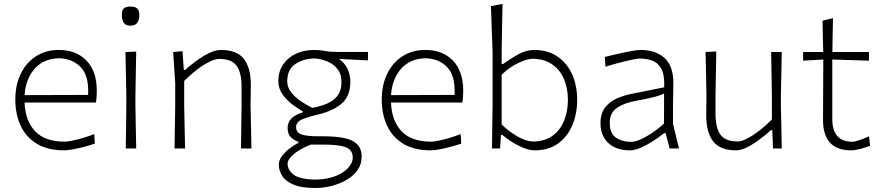

<svg xmlns="http://www.w3.org/2000/svg" viewBox="-20 -761 4512 984"><path d="M309.5 9.5Q224.5 9.5 168.8 -24.2Q113 -58 85.8 -116.8Q58.5 -175.5 58.5 -251Q58.5 -325 86 -382.2Q113.5 -439.5 163.8 -472.2Q214 -505 281.5 -505Q371 -505 423.5 -450.2Q476 -395.5 476 -296.5Q476 -261 472 -235.5H106Q109 -143 159.5 -89Q210 -35 312 -35Q324 -35 349.5 -40Q375 -45 405.2 -54Q435.5 -63 463 -74L466 -25Q443 -17 413 -9Q383 -1 355 4.2Q327 9.5 309.5 9.5ZM282.5 -462.5Q203 -460.5 157.2 -408.2Q111.5 -356 106 -273.5L431.5 -274.5Q431.5 -280 431.8 -285.2Q432 -290.5 432 -295.5Q432 -380 390.5 -420.2Q349 -460.5 282.5 -462.5Z M624.5 0Q625.5 -56 626.2 -107.8Q627 -159.5 627.5 -220.5V-270.5Q626.5 -333 625.2 -386Q624 -439 623 -494.5L678 -496.5Q677 -440 676 -386.8Q675 -333.5 674 -270.5V-220.5Q675 -159.5 676 -107.8Q677 -56 678 0ZM648.5 -629.5Q625.5 -629.5 615 -643Q604.5 -656.5 604.5 -687Q604.5 -709 615 -718.2Q625.5 -727.5 649.5 -727.5Q673 -727.5 683.5 -717.2Q694 -707 694 -683.5Q694 -629.5 648.5 -629.5Z M874.5 0Q875.5 -56 876.2 -107.8Q877 -159.5 878 -220.5V-335.5Q875.5 -374.5 872.8 -414.5Q870 -454.5 867.5 -494.5L915.5 -498.5L922 -402.5H928.5Q950 -422 982 -446Q1014 -470 1048.5 -487.5Q1083 -505 1112 -505Q1194.5 -505 1230 -459Q1265.5 -413 1265.5 -327.5Q1265.5 -295 1264.8 -267.8Q1264 -240.5 1264 -220.5Q1265.5 -159.5 1266.5 -107.8Q1267.5 -56 1268.5 0H1215Q1216 -56 1216.5 -107.5Q1217 -159 1218 -219V-318.5Q1218 -388 1193 -423.5Q1168 -459 1102.5 -459Q1082.5 -459 1052.8 -444.2Q1023 -429.5 989.5 -404Q956 -378.5 924 -346V-219Q925 -159 926.2 -107.5Q927.5 -56 928.5 0Z M1596 202.5Q1523 202.5 1482.5 184.5Q1442 166.5 1425.5 139.2Q1409 112 1409 84Q1409 60 1425.2 38.5Q1441.5 17 1464.8 -0.5Q1488 -18 1509.5 -29V-34.5Q1493 -39 1473.5 -55Q1454 -71 1454 -105Q1454 -162 1531.5 -185V-190.5Q1510.5 -202 1481 -223.5Q1451.5 -245 1429 -275.8Q1406.5 -306.5 1406.5 -346Q1406.5 -394.5 1430.8 -430.2Q1455 -466 1496.5 -485.5Q1538 -505 1590 -505Q1611.5 -505 1627.5 -502.5Q1643.5 -500 1660.5 -497.5Q1677.5 -495 1702 -495H1866V-451.5Q1828 -453.5 1791 -455.2Q1754 -457 1717.5 -459Q1748 -437 1761.8 -406.5Q1775.5 -376 1775.5 -341.5Q1775.5 -269.5 1732.5 -231.5Q1689.5 -193.5 1614 -175Q1555 -161 1526.2 -148.2Q1497.5 -135.5 1497.5 -109.5Q1497.5 -82.5 1524 -72.5Q1550.5 -62.5 1613.5 -62.5H1636Q1744 -62.5 1788.8 -38Q1833.5 -13.5 1833.5 42Q1833.5 81 1812.2 111Q1791 141 1755.8 161.2Q1720.5 181.5 1678.8 192Q1637 202.5 1596 202.5ZM1582 -208Q1605 -213 1630.8 -220.8Q1656.5 -228.5 1679 -242.2Q1701.5 -256 1715.8 -279.5Q1730 -303 1730 -340Q1730 -383.5 1707.8 -409.5Q1685.5 -435.5 1653.5 -447.8Q1621.5 -460 1592 -461.5Q1535 -460.5 1493.5 -432.8Q1452 -405 1452 -344Q1452 -314.5 1471.2 -289.2Q1490.5 -264 1520.5 -243.2Q1550.5 -222.5 1582 -208ZM1598 159.5Q1659.5 158 1701.8 140.5Q1744 123 1766 97.5Q1788 72 1788 47.5Q1788 23.5 1775 8.5Q1762 -6.5 1728 -13.2Q1694 -20 1630.5 -20H1573.5Q1547.5 -11 1519.8 5.2Q1492 21.5 1473 40.8Q1454 60 1454 78Q1454 110.5 1484.8 134.2Q1515.5 158 1598 159.5Z M2187.5 9.5Q2102.5 9.5 2046.8 -24.2Q1991 -58 1963.8 -116.8Q1936.5 -175.5 1936.5 -251Q1936.5 -325 1964 -382.2Q1991.5 -439.5 2041.8 -472.2Q2092 -505 2159.5 -505Q2249 -505 2301.5 -450.2Q2354 -395.5 2354 -296.5Q2354 -261 2350 -235.5H1984Q1987 -143 2037.5 -89Q2088 -35 2190 -35Q2202 -35 2227.5 -40Q2253 -45 2283.2 -54Q2313.5 -63 2341 -74L2344 -25Q2321 -17 2291 -9Q2261 -1 2233 4.2Q2205 9.5 2187.5 9.5ZM2160.5 -462.5Q2081 -460.5 2035.2 -408.2Q1989.5 -356 1984 -273.5L2309.5 -274.5Q2309.5 -280 2309.8 -285.2Q2310 -290.5 2310 -295.5Q2310 -380 2268.5 -420.2Q2227 -460.5 2160.5 -462.5Z M2720 9.5Q2685 9.5 2638.8 -14Q2592.5 -37.5 2554.5 -69.5H2547.5L2543 0H2501.5Q2502 -56 2502.8 -107.8Q2503.5 -159.5 2504.5 -220.5V-494Q2500.5 -619 2496 -729.5L2555.5 -741Q2554.5 -679.5 2553 -619Q2551.5 -558.5 2551 -494V-432.5H2557.5Q2592.5 -458 2634 -481.5Q2675.5 -505 2718 -505Q2787 -505 2836.2 -471.8Q2885.5 -438.5 2911.8 -380.8Q2938 -323 2938 -249Q2938 -179.5 2913.8 -120.8Q2889.5 -62 2841 -26.2Q2792.5 9.5 2720 9.5ZM2712.5 -35.5Q2775 -37 2814.2 -67Q2853.5 -97 2872 -145.2Q2890.5 -193.5 2890.5 -249Q2890.5 -307 2871 -354.2Q2851.5 -401.5 2811.5 -430Q2771.5 -458.5 2710.5 -460Q2680 -459 2636 -438.2Q2592 -417.5 2551 -378V-123Q2585 -89.5 2629.5 -63.2Q2674 -37 2712.5 -35.5Z M3208 9.5Q3137.5 9.5 3097.5 -28.2Q3057.5 -66 3057.5 -129Q3057.5 -181.5 3082.5 -212Q3107.5 -242.5 3144.2 -257.8Q3181 -273 3216.5 -280L3384 -313.5Q3386.5 -376 3369.5 -407.8Q3352.5 -439.5 3323 -450.2Q3293.5 -461 3258 -461Q3247.5 -461 3220 -455.2Q3192.5 -449.5 3156 -440Q3119.5 -430.5 3083 -419L3079.5 -469Q3096 -473 3121.5 -479.2Q3147 -485.5 3174.2 -491.2Q3201.5 -497 3225.2 -501Q3249 -505 3263 -505Q3339 -505 3385 -464.5Q3431 -424 3431 -334Q3431 -312.5 3430 -278.5Q3429 -244.5 3429 -211V-127Q3436.5 -95 3443.8 -65.8Q3451 -36.5 3460 0H3412L3391 -79H3384.5Q3356 -56.5 3324.2 -36.2Q3292.5 -16 3262.2 -3.2Q3232 9.5 3208 9.5ZM3215.5 -34Q3234 -34 3262.2 -46.2Q3290.5 -58.5 3322.2 -79.8Q3354 -101 3383 -128L3383.5 -281.5Q3374.5 -277 3359.5 -271.8Q3344.5 -266.5 3314.5 -259.5Q3284.5 -252.5 3231 -242.5Q3179 -233 3142 -208.2Q3105 -183.5 3105 -131Q3105 -78 3136.2 -56Q3167.5 -34 3215.5 -34Z M3752.5 9.5Q3670.5 9.5 3635 -36.5Q3599.5 -82.5 3599.5 -168.5Q3599.5 -200.5 3600 -224.8Q3600.5 -249 3600.5 -271Q3599.5 -334 3598.5 -386.5Q3597.5 -439 3596 -494.5L3651 -497Q3650 -440.5 3649 -387.8Q3648 -335 3647 -273.5V-176.5Q3647 -107 3671.8 -71.5Q3696.5 -36 3762 -36Q3780 -36 3808.8 -50.8Q3837.5 -65.5 3871 -91Q3904.5 -116.5 3936 -149V-273.5Q3935 -334.5 3934 -386.8Q3933 -439 3932 -494.5H3986.5Q3985.5 -438 3984.5 -386Q3983.5 -334 3982 -271V-220.5Q3983.5 -159.5 3984.5 -107.8Q3985.5 -56 3986.5 0H3941.5L3938 -94H3931Q3910 -74.5 3878.2 -50.2Q3846.5 -26 3813 -8.2Q3779.5 9.5 3752.5 9.5Z M4342 9.5Q4198 9.5 4198 -146.5Q4198 -236.5 4198.8 -318Q4199.5 -399.5 4199.5 -456L4096 -450V-494.5H4199Q4198 -537 4197 -575.2Q4196 -613.5 4195.5 -655L4249 -668Q4248 -618.5 4247.2 -580.2Q4246.5 -542 4246 -494.5H4433.5V-450Q4386.5 -451.5 4338.8 -453Q4291 -454.5 4245.5 -456V-151Q4245.5 -34.5 4349 -34.5Q4360 -34.5 4383.8 -42.5Q4407.5 -50.5 4433.5 -62L4439.5 -14Q4420 -6 4390.8 1.8Q4361.5 9.5 4342 9.5Z"/></svg>

Font: Commissioner Loud ExtraLight
Style: Regular
Weight: 200
Designer: Kostas Bartsokas
Foundry: Kostas Bartsokas
Version: Version 1.000; ttfautohint (v1.8.3)